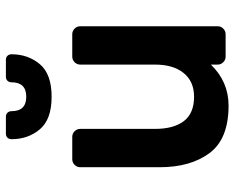

<svg xmlns="http://www.w3.org/2000/svg" viewBox="-92 -693 795 651"><g transform="rotate(-90 305.5 -367.5)"><path d="M64 0ZM91 -520H167Q178 -520 186 -512Q194 -504 194 -493V-239Q194 -176 220.5 -141.5Q247 -107 303 -107Q355 -107 383.5 -142.5Q412 -178 412 -239V-493Q412 -504 420 -512Q428 -520 439 -520H515Q526 -520 534 -512Q542 -504 542 -493V-27Q542 -16 534 -8Q526 0 515 0H439Q428 0 420 -8Q412 -16 412 -27V-50Q354 10 273 10Q160 10 112 -54.5Q64 -119 64 -224V-493Q64 -504 72 -512Q80 -520 91 -520ZM178 -745H235Q244 -745 249 -739.5Q254 -734 254 -726Q254 -676 303 -676Q352 -676 352 -726Q352 -734 357 -739.5Q362 -745 371 -745H428Q437 -745 442 -739.5Q447 -734 447 -726Q447 -670 413.5 -630Q380 -590 303 -590Q226 -590 192.5 -630Q159 -670 159 -726Q159 -734 164 -739.5Q169 -745 178 -745Z"/></g></svg>

Font: Hezaedrus Medium
Style: Regular
Weight: 500
Designer: Hubert & Fischer
Foundry: Hubert & Fischer
Version: Version 1.10;September 3, 2019;FontCreator 11.5.0.2425 64-bi